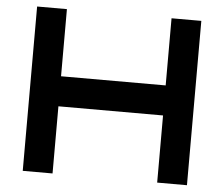

<svg xmlns="http://www.w3.org/2000/svg" viewBox="-51 -757 950 815"><g transform="rotate(5 424.5 -350.0)"><path d="M201.7 -414.1H647.5V-700.2H774.4V0H647.5V-286.1H201.7V0H74.7V-700.2H201.7Z"/></g></svg>

Font: Audiowide
Style: Regular
Weight: 400
Version: Version 1.003